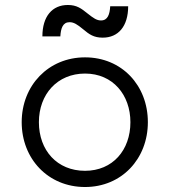

<svg xmlns="http://www.w3.org/2000/svg" viewBox="-20 -740 680 770"><path d="M321 -510C174 -510 67 -397 67 -250C67 -103 173 10 321 10C468 10 573 -103 573 -250C573 -398 468 -510 321 -510ZM136 -250C136 -362 210 -445 321 -445C433 -445 503 -359 503 -250C503 -138 432 -55 321 -55C209 -55 136 -137 136 -250ZM150 -594H222C224 -627 232 -651 259 -651C276 -651 290 -642 313 -623C338 -602 356 -589 392 -589C454 -589 494 -634 494 -715H422C420 -682 412 -658 385 -658C368 -658 355 -667 331 -686C306 -706 288 -720 252 -720C190 -720 150 -675 150 -594Z"/></svg>

Font: altertype_V2
Style: Regular
Weight: 400
Designer: Simon Renaud
Version: Version 2.001;Glyphs 3.1.2 (3151)